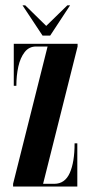

<svg xmlns="http://www.w3.org/2000/svg" viewBox="-20 -684 338 704"><path d="M28 0V-10L154.5 -513.5H112.5Q86.5 -513.5 70.5 -493Q54.5 -472.5 47.2 -439.8Q40 -407 40 -369.5H30.5V-523.5H264.5V-513.5L138 -10H179Q218 -10 235.8 -49.8Q253.5 -89.5 253.5 -158.5H263.5V0ZM136 -553.5 62.5 -664.5H72.5L149.5 -589L227 -664.5H237L164 -553.5Z"/></svg>

Font: Imbue 100pt SemiBold
Style: Regular
Weight: 600
Designer: Tyler Finck
Foundry: Etcetera Type Company
Version: Version 1.102; ttfautohint (v1.8.3)